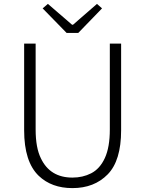

<svg xmlns="http://www.w3.org/2000/svg" viewBox="-20 -953 745 986"><path d="M179 -50Q104 -122 104 -284V-729H163V-288Q163 -194 190 -140Q237 -41 352 -41Q405 -41 448 -63Q493 -86 518.5 -141.5Q544 -197 544 -288V-729H602V-284Q602 -128 533 -57.5Q464 13 352 13Q245 13 179 -50ZM199 -910 226 -933 350 -826H355L478 -933L504 -910L382 -784H322Z"/></svg>

Font: Merged Yaku Han JP Light
Style: Regular
Weight: 300
Designer: Ryoko NISHIZUKA 西塚涼子 (kana, bopomofo & ideographs); Paul D. Hunt (Latin, Greek & Cyrillic); Sandoll Communications 산돌커뮤니
Foundry: Adobe
Version: Version 2.004